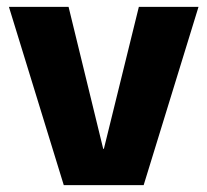

<svg xmlns="http://www.w3.org/2000/svg" viewBox="-20 -540 605 560"><path d="M166 0 6 -520H180L281 -106H283L385 -520H559L399 0Z"/></svg>

Font: M PLUS 1 ExtraBold
Style: Regular
Weight: 800
Designer: Coji Morishita
Foundry: UNDERFOREST DESIGN
Version: Version 1.001